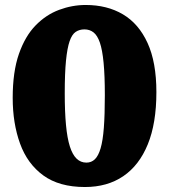

<svg xmlns="http://www.w3.org/2000/svg" viewBox="-20 -737 679 771"><path d="M321 14Q218 14 154 -32.5Q90 -79 60.5 -160.5Q31 -242 31 -344Q31 -449 56 -520.5Q81 -592 123 -635Q165 -678 217.5 -697.5Q270 -717 324 -717Q410 -717 473.5 -679.5Q537 -642 572.5 -564.5Q608 -487 608 -367Q608 -242 573.5 -157.5Q539 -73 475 -29.5Q411 14 321 14ZM327 -84Q347 -84 361 -97.5Q375 -111 384 -141.5Q393 -172 397 -224Q401 -276 401 -355Q401 -433 396 -485Q391 -537 381 -566Q371 -595 355.5 -607Q340 -619 319 -619Q299 -619 284 -609Q269 -599 259.5 -571.5Q250 -544 245 -493.5Q240 -443 240 -363Q240 -288 245 -235Q250 -182 260.5 -149Q271 -116 287.5 -100Q304 -84 327 -84Z"/></svg>

Font: Literata 18pt ExtraBold
Style: Regular
Weight: 800
Designer: Latin by Veronika Burian and Jose Scaglione. Greek by Irene Vlachou. Cyrillic by Vera Evstafieva.
Foundry: TypeTogether
Version: Version 3.103;gftools[0.9.29]